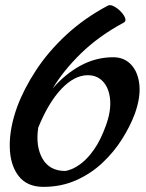

<svg xmlns="http://www.w3.org/2000/svg" viewBox="-20 -682 568 748"><path d="M462 -594Q364 -541 295 -473.5Q226 -406 185 -337Q234 -394 294 -426.5Q354 -459 421 -459Q464 -459 491 -430Q518 -401 523 -351.5Q528 -302 505 -238Q487 -190 455.5 -140Q424 -90 379.5 -48Q335 -6 277 20Q219 46 149 46Q85 46 52 3Q19 -40 18 -111.5Q17 -183 47 -266Q73 -336 120.5 -408.5Q168 -481 238 -546Q308 -611 400 -660Q409 -665 423.5 -657.5Q438 -650 450.5 -637Q463 -624 467.5 -611.5Q472 -599 462 -594ZM322 -389Q270 -389 219.5 -336Q169 -283 129 -185Q118 -112 145.5 -64Q173 -16 234 -16Q240 -16 257.5 -22.5Q275 -29 298.5 -47Q322 -65 347 -100.5Q372 -136 393 -194Q413 -250 409 -294Q405 -338 382 -363.5Q359 -389 322 -389Z"/></svg>

Font: Story Script
Style: Regular
Weight: 400
Designer: Lana Roulhac, Ben Buysse
Version: Version 1.000; ttfautohint (v1.8.4.7-5d5b)